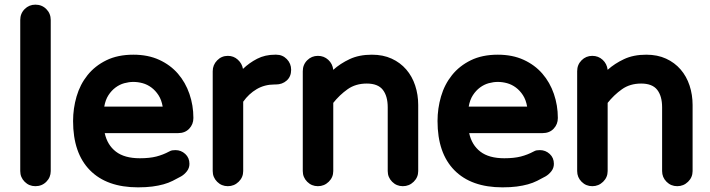

<svg xmlns="http://www.w3.org/2000/svg" viewBox="-20 -775 3050 825"><path d="M67 -689Q67 -717 86 -736Q105 -755 132 -755Q160 -755 179 -736Q198 -717 198 -689V-40Q198 -13 179 6Q160 25 132 25Q105 25 86 6Q67 -13 67 -40Z M294 -255Q294 -309 309 -360.5Q324 -412 356 -452Q388 -492 437 -516Q486 -540 553 -540Q616 -540 664 -518Q712 -496 744.5 -458.5Q777 -421 794 -371.5Q811 -322 811 -268Q811 -241 793 -222Q775 -203 745 -203H430Q441 -152 478 -123.5Q515 -95 581 -95Q623 -95 652 -102.5Q681 -110 707 -124Q714 -128 720 -129Q726 -130 734 -130Q758 -130 776 -113.5Q794 -97 794 -71Q794 -53 783 -39Q772 -25 758 -17Q740 -7 722 2Q704 11 682.5 17Q661 23 634.5 26.5Q608 30 573 30Q439 30 366.5 -43.5Q294 -117 294 -255ZM679 -317Q674 -346 661 -366Q648 -386 630.5 -399Q613 -412 593 -417.5Q573 -423 553 -423Q534 -423 514 -417.5Q494 -412 476.5 -399Q459 -386 446 -366Q433 -346 428 -317Z M959 -535Q984 -535 1002 -518.5Q1020 -502 1024 -479Q1051 -505 1085 -522.5Q1119 -540 1162 -540H1167Q1194 -540 1212.5 -521Q1231 -502 1231 -475Q1231 -446 1212 -429Q1193 -412 1165 -412H1160Q1117 -412 1083 -392Q1049 -372 1025 -338V-40Q1025 -13 1005.5 6Q986 25 959 25Q932 25 913 6Q894 -13 894 -40V-469Q894 -496 913 -515.5Q932 -535 959 -535Z M1281 -40V-469Q1281 -497 1300 -516Q1319 -535 1346 -535Q1372 -535 1390.5 -518Q1409 -501 1412 -475Q1442 -502 1482.5 -521Q1523 -540 1578 -540Q1626 -540 1663 -523Q1700 -506 1725.5 -476.5Q1751 -447 1764 -407.5Q1777 -368 1777 -324V-40Q1777 -13 1757.5 6Q1738 25 1711 25Q1684 25 1665 6Q1646 -13 1646 -40V-314Q1646 -362 1625 -389Q1604 -416 1556 -416Q1508 -416 1473.5 -391.5Q1439 -367 1412 -333V-40Q1412 -13 1392.5 6Q1373 25 1346 25Q1319 25 1300 6Q1281 -13 1281 -40Z M1860 -255Q1860 -309 1875 -360.5Q1890 -412 1922 -452Q1954 -492 2003 -516Q2052 -540 2119 -540Q2182 -540 2230 -518Q2278 -496 2310.5 -458.5Q2343 -421 2360 -371.5Q2377 -322 2377 -268Q2377 -241 2359 -222Q2341 -203 2311 -203H1996Q2007 -152 2044 -123.5Q2081 -95 2147 -95Q2189 -95 2218 -102.5Q2247 -110 2273 -124Q2280 -128 2286 -129Q2292 -130 2300 -130Q2324 -130 2342 -113.5Q2360 -97 2360 -71Q2360 -53 2349 -39Q2338 -25 2324 -17Q2306 -7 2288 2Q2270 11 2248.5 17Q2227 23 2200.5 26.5Q2174 30 2139 30Q2005 30 1932.5 -43.5Q1860 -117 1860 -255ZM2245 -317Q2240 -346 2227 -366Q2214 -386 2196.5 -399Q2179 -412 2159 -417.5Q2139 -423 2119 -423Q2100 -423 2080 -417.5Q2060 -412 2042.5 -399Q2025 -386 2012 -366Q1999 -346 1994 -317Z M2460 -40V-469Q2460 -497 2479 -516Q2498 -535 2525 -535Q2551 -535 2569.5 -518Q2588 -501 2591 -475Q2621 -502 2661.5 -521Q2702 -540 2757 -540Q2805 -540 2842 -523Q2879 -506 2904.5 -476.5Q2930 -447 2943 -407.5Q2956 -368 2956 -324V-40Q2956 -13 2936.5 6Q2917 25 2890 25Q2863 25 2844 6Q2825 -13 2825 -40V-314Q2825 -362 2804 -389Q2783 -416 2735 -416Q2687 -416 2652.5 -391.5Q2618 -367 2591 -333V-40Q2591 -13 2571.5 6Q2552 25 2525 25Q2498 25 2479 6Q2460 -13 2460 -40Z"/></svg>

Font: Varela Round Precious
Style: Bold
Weight: 700
Version: Version 1.000